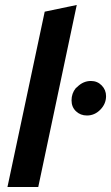

<svg xmlns="http://www.w3.org/2000/svg" viewBox="-20 -753 447 773"><path d="M289 -733Q250 -549 211.5 -366.5Q173 -184 134 0H10Q48 -177 85 -353Q122 -529 160 -706ZM330 -288Q304 -288 286 -305Q268 -322 268 -349Q268 -377 285 -398L291 -403Q315 -427 346 -427Q372 -427 389.5 -409Q407 -391 407 -366Q407 -335 384 -311.5Q361 -288 330 -288Z"/></svg>

Font: Rosa Sans SemiBold
Style: Italic
Weight: 600
Italic angle: -12°
Designer: Pentagram / MCKL
Foundry: Pentagram / MCKL
Version: Version 1.005;September 16, 2019;FontCreator 11.5.0.2425 64-